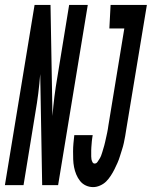

<svg xmlns="http://www.w3.org/2000/svg" viewBox="-65 -755 619 783"><path d="M315 8Q299 8 285 1.5Q271 -5 261.5 -17Q252 -29 246 -43.5Q240 -58 237 -73.5Q234 -89 233.5 -105Q233 -121 233 -137.5Q233 -154 234.5 -170.5Q236 -187 238 -204H313Q312 -197 311 -191Q310 -185 309.5 -179Q309 -173 308.5 -166.5Q308 -160 307.5 -154Q307 -148 307 -142Q307 -136 307 -129.5Q307 -123 307 -117Q307 -111 308 -105.5Q309 -100 312 -94Q315 -88 321 -88Q328 -88 332.5 -94.5Q337 -101 341 -107.5Q345 -114 347.5 -120.5Q350 -127 352 -134Q354 -141 356 -147.5Q358 -154 360 -161Q362 -168 363.5 -175Q365 -182 366.5 -188.5Q368 -195 369.5 -202Q371 -209 372.5 -216Q374 -223 375 -229.5Q376 -236 377 -243L442 -639H381L386 -735H534L450 -228Q448 -214 445.5 -200Q443 -186 440 -172Q437 -158 432.5 -144.5Q428 -131 424 -117.5Q420 -104 414 -90.5Q408 -77 401.5 -64Q395 -51 386.5 -38Q378 -25 368 -15Q358 -5 343.5 1.5Q329 8 315 8ZM-45 0 76 -735H141L149 -282Q152 -322 157 -361.5Q162 -401 169 -441L217 -735H293L172 0H107L99 -453Q96 -413 91 -373.5Q86 -334 79 -294L31 0Z"/></svg>

Font: Iosevka SS18
Style: Bold Italic
Weight: 700
Italic angle: -9°
Monospace: yes
Designer: Belleve Invis
Foundry: Belleve Invis
Version: Version 25.1.1; ttfautohint (v1.8.4)